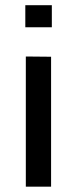

<svg xmlns="http://www.w3.org/2000/svg" viewBox="-20 -696 288 716"><path d="M173.3 -594.2V-676.5H74.4V-594.2ZM170.5 0V-484.4L76.3 -485.3V0Z"/></svg>

Font: Arad
Style: Regular
Weight: 400
Designer: Mohammad Darvishi
Version: Version 1.010;September 21, 2024;FontCreator 15.0.0.2992 64-